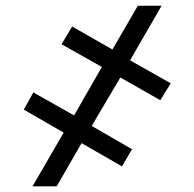

<svg xmlns="http://www.w3.org/2000/svg" viewBox="-20 -657 685 677"><path d="M303.4 -212.9 445.5 -130.9 410.2 -70.3 267.7 -152.3 179.9 0H94.7L204.5 -189.5L63.9 -270.5L97.6 -331.1L241.2 -250L339.2 -420.9L197 -501L234.3 -563.5L376.4 -482.4L466 -636.7H549.8L438.6 -444.3L582 -363.3L545.3 -303.7L404.3 -383.8Z"/></svg>

Font: Pretendard JP Variable
Style: Regular
Weight: 400
Designer: Base glyphs from Inter by Rasmus Andersson; Hangul glyphs from Noto Sans CJK(Source Han Sans) by Jang Soo-young and Kang
Foundry: Kil Hyung-jin
Version: Version 1.307;Glyphs 3.2 (3192)